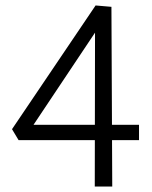

<svg xmlns="http://www.w3.org/2000/svg" viewBox="-20 -683 557 703"><path d="M388 -658 391 0H327L328 -609L359 -610L82 -195L61 -226H489V-170H48L24 -210L330 -663Z"/></svg>

Font: Ysabeau Office
Style: Regular
Weight: 400
Designer: Christian Thalmann (Catharsis Fonts)
Version: Version 2.001;gftools[0.9.30]; featfreeze: tnum,lnum,ss02